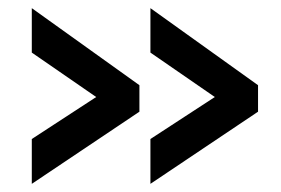

<svg xmlns="http://www.w3.org/2000/svg" viewBox="-20 -497 689 471"><path d="M613 -288V-223L349 -46V-156L507 -259L349 -368V-477ZM322 -288V-223L58 -46V-156L216 -259L58 -368V-477Z"/></svg>

Font: Raleway
Style: Bold
Weight: 700
Designer: Matt McInerney, Pablo Impallari, Rodrigo Fuenzalida
Foundry: Matt McInerney, Pablo Impallari, Rodrigo Fuenzalida
Version: Version 3.000